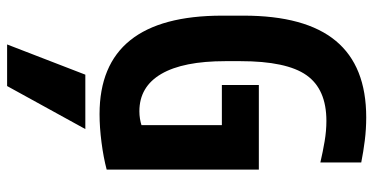

<svg xmlns="http://www.w3.org/2000/svg" viewBox="-275 -505 1050 540"><g transform="rotate(90 250.0 -235.0)"><path d="M222 270H105L190 50H343ZM301 10Q24 10 24 -335V-395Q24 -569 95 -654.5Q166 -740 310 -740Q343 -740 375 -736Q407 -732 437 -726V-611Q407 -618 377.5 -623Q348 -628 320 -628Q231 -628 191.5 -572Q152 -516 152 -386V-344Q152 -225 188 -163.5Q224 -102 293 -102Q314 -102 334 -108.5Q354 -115 376 -130L332 -63V-334H219V-438H457V-10Q423 -1 380.5 4.5Q338 10 301 10Z"/></g></svg>

Font: M PLUS 1 Code SemiBold
Style: Regular
Weight: 600
Designer: Coji Morishita
Foundry: UNDERFOREST DESIGN
Version: Version 1.005